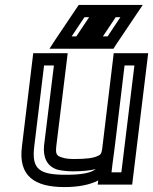

<svg xmlns="http://www.w3.org/2000/svg" viewBox="-20 -725 622 780"><path d="M242 35C297 35 345 26 379 8L377 25H402H492H517L520 0L579 -484L582 -509H557H467H442L439 -484L395 -119C392 -101 389 -96 376 -91C360 -83 330 -79 282 -79C260 -79 245 -81 233 -85C209 -92 205 -99 209 -134L252 -484L255 -509H230H140H115L112 -484L69 -129C54 -10 120 35 242 35ZM445 -119 453 -184 486 -459H526L473 -25H433L437 -59L445 -119ZM248 -15C140 -15 108 -37 119 -129L159 -459H199L159 -134C154 -86 171 -49 213 -36C229 -32 251 -29 276 -29C313 -29 345 -32 369 -38C348 -22 311 -15 248 -15ZM290 -577H271L323 -655H342L290 -577ZM449 -540 535 -668 560 -705H518H442H433H427H391H315H300L291 -692L205 -564L181 -527H223H299H308H314H350H426H441L449 -540ZM417 -577H398L450 -655H469L417 -577Z"/></svg>

Font: Gamestation Text Outline
Style: Italic
Weight: 400
Designer: Jonas Hecksher
Foundry: Jonas Hecksher, Playtypeª, e-types AS
Version: Version 1.003